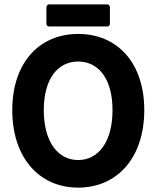

<svg xmlns="http://www.w3.org/2000/svg" viewBox="-20 -833 714 877"><path d="M337 24C516 24 639 -113 639 -330C639 -546 516 -678 337 -678C159 -678 36 -546 36 -330C36 -113 159 24 337 24ZM337 -102C244 -102 180 -186 180 -330C180 -473 244 -552 337 -552C430 -552 494 -473 494 -330C494 -186 430 -102 337 -102ZM192 -724C192 -719 196 -712 204 -712H470C475 -712 482 -716 482 -724V-800C482 -805 478 -813 470 -813H204C199 -813 192 -808 192 -800Z"/></svg>

Font: Falling Sky
Style: Bd
Weight: 700
Designer: Paul D. Hunt
Foundry: Adobe Systems Incorporated
Version: Version 1.02